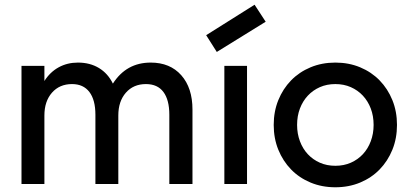

<svg xmlns="http://www.w3.org/2000/svg" viewBox="-20 -779 1744 813"><path d="M384 -293Q384 -356 358.5 -389.5Q333 -423 285 -423Q232 -423 200 -386.5Q168 -350 168 -290V0H71V-500H168V-436Q192 -474 228.5 -494Q265 -514 310 -514Q361 -514 399 -491Q437 -468 458 -425Q515 -514 618 -514Q700 -514 747.5 -460.5Q795 -407 795 -315V0H697V-293Q697 -356 672 -389.5Q647 -423 598 -423Q545 -423 513 -386.5Q481 -350 481 -290V0H384Z M930 -500H1026V0H930ZM1105 -687 1058 -759 853 -630 898 -559Z M1400 14Q1343 14 1295 -6Q1247 -26 1212.5 -61.5Q1178 -97 1158.5 -145Q1139 -193 1139 -250Q1139 -307 1158.5 -355Q1178 -403 1212.5 -438.5Q1247 -474 1295 -494Q1343 -514 1400 -514Q1457 -514 1505 -494Q1553 -474 1587.5 -438.5Q1622 -403 1641.5 -355Q1661 -307 1661 -250Q1661 -193 1641.5 -145Q1622 -97 1587.5 -61.5Q1553 -26 1505 -6Q1457 14 1400 14ZM1400 -77Q1436 -77 1465.5 -90Q1495 -103 1516.5 -126Q1538 -149 1550 -181Q1562 -213 1562 -250Q1562 -288 1550 -319.5Q1538 -351 1516.5 -374Q1495 -397 1465.5 -410Q1436 -423 1400 -423Q1364 -423 1334.5 -410Q1305 -397 1283.5 -374Q1262 -351 1250 -319.5Q1238 -288 1238 -250Q1238 -213 1250 -181Q1262 -149 1283.5 -126Q1305 -103 1334.5 -90Q1364 -77 1400 -77Z"/></svg>

Font: NT Somic Medium
Style: Regular
Weight: 500
Designer: Ravid Balaliev — lead type designer, mastering
Michael Voronin — secret advisor, marketing
Ivan Kovalenko — best boy
Foundry: NT Type
Version: Version 0.7